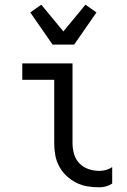

<svg xmlns="http://www.w3.org/2000/svg" viewBox="-20 -790 540 818"><path d="M404 8Q378 8 353 4Q328 0 305 -11.5Q282 -23 263 -41Q244 -59 232 -81.5Q220 -104 215.5 -129Q211 -154 211 -180V-450H75V-520H289V-180Q289 -157 295.5 -134Q302 -111 318.5 -94Q335 -77 357.5 -69.5Q380 -62 404 -62Q418 -62 432 -66Q446 -70 458 -78V-8Q446 0 432 4Q418 8 404 8ZM204 -600 109 -737 156 -770 250 -656 344 -770 391 -737 296 -600Z"/></svg>

Font: Moesevka
Style: Regular
Weight: 400
Monospace: yes
Designer: Belleve Invis
Foundry: Belleve Invis
Version: Version 32.5.0; ttfautohint (v1.8.4)